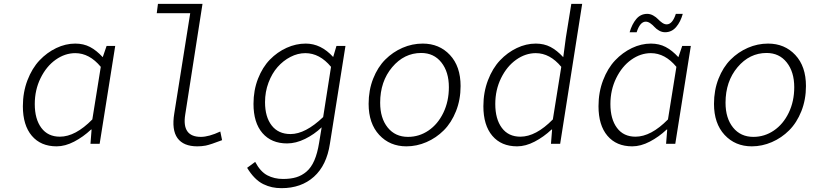

<svg xmlns="http://www.w3.org/2000/svg" viewBox="-20 -749 4237 1000"><path d="M274.9 13.2Q192.4 13.2 145.8 -41.7Q99.1 -96.7 99.1 -195.8Q99.1 -268.6 123 -331.1Q147 -393.6 185.8 -434.6Q224.6 -475.6 273.2 -498.8Q321.8 -522 372.1 -522Q415 -522 448.7 -504.4Q482.4 -486.8 515.1 -451.2L535.2 -509.8H580.1L499 0H451.2L457 -74.2H454.1Q413.6 -36.1 366.5 -11.5Q319.3 13.2 274.9 13.2ZM292 -37.1Q372.6 -37.1 460.9 -127L504.9 -400.9Q445.8 -472.2 372.1 -472.2Q318.4 -472.2 270 -438Q221.7 -403.8 191.4 -342.3Q161.1 -280.8 161.1 -207Q161.1 -128.9 195.3 -83Q229.5 -37.1 292 -37.1Z M1007.8 13.2Q935.5 13.2 904.5 -29.5Q873.5 -72.3 887.7 -158.2L970.7 -680.2H796.4L802.7 -729H1034.7L944.8 -152.8Q925.8 -36.1 1026.4 -36.1Q1067.4 -36.1 1127.4 -64L1136.7 -19Q1077.1 3.9 1051.3 9.3Q1029.8 13.2 1007.8 13.2Z M1732.4 -509.8H1779.3L1698.2 0Q1681.2 112.3 1615 171.6Q1548.8 231 1446.3 231Q1419.9 231 1397.2 226.1Q1374.5 221.2 1351.3 210Q1328.1 198.7 1306.9 177.2Q1285.6 155.8 1267.1 125L1309.1 94.2Q1335.9 145 1372.3 164.1Q1408.7 183.1 1454.1 183.1Q1493.7 183.1 1522.9 174.3Q1552.2 165.5 1576.7 144.5Q1601.1 123.5 1617.2 86.4Q1633.3 49.3 1642.1 -5.9L1655.3 -85.9Q1617.2 -49.3 1569.1 -25.6Q1521 -2 1475.1 -2Q1393.6 -2 1346.9 -55.9Q1300.3 -109.9 1300.3 -208Q1300.3 -278.8 1323.7 -338.9Q1347.2 -398.9 1385.7 -438.5Q1424.3 -478 1472.9 -500Q1521.5 -522 1572.3 -522Q1651.9 -522 1715.3 -452.1ZM1663.1 -139.2 1704.1 -400.9Q1645 -472.2 1570.3 -472.2Q1530.8 -472.2 1492.9 -452.6Q1455.1 -433.1 1425.8 -399.9Q1396.5 -366.7 1378.4 -318.6Q1360.4 -270.5 1360.4 -216.8Q1360.4 -140.1 1395 -95.5Q1429.7 -50.8 1493.2 -50.8Q1570.3 -50.8 1663.1 -139.2Z M2096.7 13.2Q2010.3 13.2 1955.1 -46.4Q1899.9 -106 1899.9 -208Q1899.9 -279.3 1923.6 -339.4Q1947.3 -399.4 1986.6 -438.7Q2025.9 -478 2076.4 -500Q2127 -522 2181.6 -522Q2268.1 -522 2323.5 -462.6Q2378.9 -403.3 2378.9 -300.8Q2378.9 -230 2355 -169.9Q2331.1 -109.9 2291.5 -70.3Q2252 -30.8 2201.2 -8.8Q2150.4 13.2 2096.7 13.2ZM2105 -36.1Q2163.1 -36.1 2211.7 -69.1Q2260.3 -102.1 2289.1 -161.6Q2317.9 -221.2 2317.9 -294.9Q2317.9 -374.5 2278.8 -423.8Q2239.7 -473.1 2173.8 -473.1Q2085 -473.1 2022.5 -398.9Q1960 -324.7 1960 -213.9Q1960 -133.3 1999.3 -84.7Q2038.6 -36.1 2105 -36.1Z M2673.3 13.2Q2590.8 13.2 2544.2 -41.7Q2497.6 -96.7 2497.6 -195.8Q2497.6 -268.6 2521.5 -331.1Q2545.4 -393.6 2584.2 -434.6Q2623 -475.6 2671.6 -498.8Q2720.2 -522 2770.5 -522Q2813.5 -522 2847.2 -504.4Q2880.9 -486.8 2913.6 -451.2L2927.2 -553.2L2955.6 -729H3012.2L2897.5 0H2849.6L2855.5 -74.2H2852.5Q2812 -36.1 2764.9 -11.5Q2717.8 13.2 2673.3 13.2ZM2690.4 -37.1Q2771 -37.1 2859.4 -127L2903.3 -400.9Q2844.2 -472.2 2770.5 -472.2Q2716.8 -472.2 2668.5 -438Q2620.1 -403.8 2589.8 -342.3Q2559.6 -280.8 2559.6 -207Q2559.6 -128.9 2593.8 -83Q2627.9 -37.1 2690.4 -37.1Z M3259.3 -581.1Q3271.5 -623 3293.9 -649.9Q3316.4 -676.8 3351.1 -676.8Q3367.2 -676.8 3382.3 -668.2Q3397.5 -659.7 3407 -649.4Q3416.5 -639.2 3428.7 -630.6Q3440.9 -622.1 3452.1 -622.1Q3482.4 -622.1 3500 -676.8H3536.1Q3524.9 -635.7 3501.7 -608.4Q3478.5 -581.1 3443.8 -581.1Q3427.7 -581.1 3412.8 -589.6Q3397.9 -598.1 3388.7 -608.6Q3379.4 -619.1 3367.2 -627.7Q3355 -636.2 3343.3 -636.2Q3313.5 -636.2 3295.9 -581.1ZM3272.9 13.2Q3190.4 13.2 3143.8 -41.7Q3097.2 -96.7 3097.2 -195.8Q3097.2 -268.6 3121.1 -331.1Q3145 -393.6 3183.8 -434.6Q3222.7 -475.6 3271.2 -498.8Q3319.8 -522 3370.1 -522Q3413.1 -522 3446.8 -504.4Q3480.5 -486.8 3513.2 -451.2L3533.2 -509.8H3578.1L3497.1 0H3449.2L3455.1 -74.2H3452.1Q3411.6 -36.1 3364.5 -11.5Q3317.4 13.2 3272.9 13.2ZM3290 -37.1Q3370.6 -37.1 3459 -127L3502.9 -400.9Q3443.8 -472.2 3370.1 -472.2Q3316.4 -472.2 3268.1 -438Q3219.7 -403.8 3189.5 -342.3Q3159.2 -280.8 3159.2 -207Q3159.2 -128.9 3193.4 -83Q3227.5 -37.1 3290 -37.1Z M3895.5 13.2Q3809.1 13.2 3753.9 -46.4Q3698.7 -106 3698.7 -208Q3698.7 -279.3 3722.4 -339.4Q3746.1 -399.4 3785.4 -438.7Q3824.7 -478 3875.2 -500Q3925.8 -522 3980.5 -522Q4066.9 -522 4122.3 -462.6Q4177.7 -403.3 4177.7 -300.8Q4177.7 -230 4153.8 -169.9Q4129.9 -109.9 4090.3 -70.3Q4050.8 -30.8 4000 -8.8Q3949.2 13.2 3895.5 13.2ZM3903.8 -36.1Q3961.9 -36.1 4010.5 -69.1Q4059.1 -102.1 4087.9 -161.6Q4116.7 -221.2 4116.7 -294.9Q4116.7 -374.5 4077.6 -423.8Q4038.6 -473.1 3972.7 -473.1Q3883.8 -473.1 3821.3 -398.9Q3758.8 -324.7 3758.8 -213.9Q3758.8 -133.3 3798.1 -84.7Q3837.4 -36.1 3903.8 -36.1Z"/></svg>

Font: Office Code Pro D Light Italic
Style: Regular
Weight: 300
Italic angle: -9°
Designer: Nathan Rutzky & Paul D. Hunt
Foundry: Adobe Systems Incorporated
Version: Version 1.004;PS 001.004;hotconv 1.0.70;makeotf.lib2.5.58329